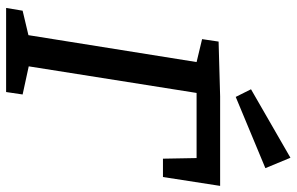

<svg xmlns="http://www.w3.org/2000/svg" viewBox="-191 -779 970 628"><g transform="rotate(90 294.0 -465.0)"><path d="M116 -695 295 -700H588L559 -513H499L497 -623H284L197 -74L289 -54L281 0H6L15 -54L95 -73L183 -623L108 -641ZM530 -848 297 -751 272 -801 496 -930Z"/></g></svg>

Font: Bitter Pro Medium
Style: Italic
Weight: 500
Italic angle: -9°
Designer: Sol Matas, and Bitter project Authors
Foundry: Sol Matas
Version: Version 1.010